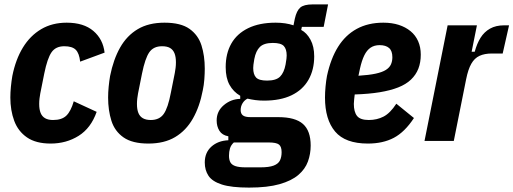

<svg xmlns="http://www.w3.org/2000/svg" viewBox="-20 -640 2332 872"><path d="M210 12Q143 12 102.5 -16Q62 -44 44.5 -91.5Q27 -139 27 -197Q27 -220 29.5 -246Q32 -272 36 -295Q51 -370 84 -424Q117 -478 167 -507.5Q217 -537 283 -537Q360 -537 404 -499.5Q448 -462 455 -401L344 -360Q340 -398 324 -414Q308 -430 272 -430Q233 -430 214 -402.5Q195 -375 181 -306L163 -216Q161 -205 159.5 -193Q158 -181 158 -168Q158 -143 164.5 -127Q171 -111 185 -103Q199 -95 221 -95Q261 -95 281.5 -115Q302 -135 315 -180L419 -132Q393 -58 337 -23Q281 12 210 12Z M654 12Q581 12 541 -16Q501 -44 486 -91.5Q471 -139 471 -197Q471 -220 473.5 -246Q476 -272 480 -295Q495 -370 525.5 -424Q556 -478 605.5 -507.5Q655 -537 727 -537Q801 -537 840.5 -509Q880 -481 895 -434Q910 -387 910 -328Q910 -306 908 -279.5Q906 -253 901 -230Q887 -156 856 -101.5Q825 -47 775.5 -17.5Q726 12 654 12ZM665 -95Q704 -95 723.5 -122.5Q743 -150 756 -219L774 -309Q776 -320 777.5 -332Q779 -344 779 -357Q779 -382 772.5 -398Q766 -414 752.5 -422Q739 -430 716 -430Q677 -430 658 -402.5Q639 -375 625 -306L607 -216Q605 -205 603.5 -193Q602 -181 602 -168Q602 -143 608.5 -127Q615 -111 629 -103Q643 -95 665 -95Z M1391 21Q1391 59 1378.5 93.5Q1366 128 1335 154.5Q1304 181 1249.5 196.5Q1195 212 1111 212Q1031 212 987.5 198Q944 184 927 158.5Q910 133 910 98Q910 53 940 26Q970 -1 1017 -3V-21Q989 -26 976.5 -46Q964 -66 964 -93Q964 -135 996.5 -162.5Q1029 -190 1071 -191V-205Q1040 -223 1022.5 -254.5Q1005 -286 1005 -335Q1005 -397 1030.5 -442Q1056 -487 1107 -512Q1158 -537 1232 -537Q1255 -537 1275 -534Q1295 -531 1313 -525L1319 -555Q1327 -591 1343.5 -605.5Q1360 -620 1400 -620H1470L1450 -518H1351L1348 -504Q1373 -491 1390 -460Q1407 -429 1407 -384Q1407 -323 1381 -277.5Q1355 -232 1304.5 -207.5Q1254 -183 1179 -183Q1158 -183 1139.5 -185.5Q1121 -188 1104 -192Q1090 -185 1081.5 -171Q1073 -157 1073 -140Q1073 -124 1083 -116Q1093 -108 1118 -108H1244Q1321 -108 1356 -77Q1391 -46 1391 21ZM1259 51Q1259 26 1247 16.5Q1235 7 1200 7H1042Q1029 19 1024.5 34Q1020 49 1020 67Q1020 86 1026.5 97.5Q1033 109 1049.5 114.5Q1066 120 1095 120H1163Q1202 120 1223 112Q1244 104 1251.5 88.5Q1259 73 1259 51ZM1193 -274Q1234 -274 1252 -292Q1270 -310 1277 -347Q1280 -364 1281 -373Q1282 -382 1282 -388Q1282 -417 1269 -431Q1256 -445 1219 -445Q1179 -445 1160.5 -427Q1142 -409 1135 -372Q1132 -355 1131 -346Q1130 -337 1130 -331Q1130 -302 1143 -288Q1156 -274 1193 -274Z M1651 12Q1548 12 1502 -42.5Q1456 -97 1456 -197Q1456 -220 1458.5 -247Q1461 -274 1465 -295Q1482 -374 1515.5 -427.5Q1549 -481 1600.5 -509Q1652 -537 1721 -537Q1760 -537 1791 -527Q1822 -517 1844.5 -498.5Q1867 -480 1879 -453Q1891 -426 1891 -392Q1891 -356 1880 -328Q1869 -300 1846.5 -278.5Q1824 -257 1788.5 -243Q1753 -229 1704 -221Q1655 -213 1591 -211Q1590 -202 1588.5 -189Q1587 -176 1587 -168Q1587 -132 1601.5 -113.5Q1616 -95 1655 -95Q1692 -95 1722 -110.5Q1752 -126 1780 -169L1860 -104Q1818 -40 1768.5 -14Q1719 12 1651 12ZM1704 -435Q1680 -435 1663 -423.5Q1646 -412 1634.5 -388.5Q1623 -365 1615 -329L1608 -296Q1656 -299 1686 -305.5Q1716 -312 1732.5 -322.5Q1749 -333 1755.5 -347.5Q1762 -362 1762 -380Q1762 -409 1747 -422Q1732 -435 1704 -435Z M2041 0H1908L2013 -525H2146L2122 -405H2136Q2146 -442 2162.5 -468.5Q2179 -495 2205.5 -510Q2232 -525 2270 -525H2292L2263 -397H2214Q2181 -397 2158 -386.5Q2135 -376 2120.5 -350.5Q2106 -325 2097 -280Z"/></svg>

Font: IBM Plex Sans Condensed
Style: Bold Italic
Weight: 700
Width: 3
Italic angle: -11.31°
Designer: Mike Abbink, Paul van der Laan, Pieter van Rosmalen
Foundry: Bold Monday
Version: Version 3.201